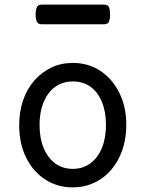

<svg xmlns="http://www.w3.org/2000/svg" viewBox="-20 -791 629 830"><path d="M295 19Q228 19 175.5 -15Q123 -49 93 -109.5Q63 -170 63 -250Q63 -309 80 -358Q97 -407 128.5 -443Q160 -479 202 -499Q244 -519 295 -519Q362 -519 414 -484.5Q466 -450 496 -389.5Q526 -329 526 -251Q526 -204 515 -163Q504 -122 483.5 -88.5Q463 -55 434.5 -31Q406 -7 370.5 6Q335 19 295 19ZM295 -61Q328 -61 354 -74.5Q380 -88 399 -113Q418 -138 428 -173Q438 -208 438 -251Q438 -308 420.5 -350.5Q403 -393 371 -416Q339 -439 295 -439Q263 -439 236 -426Q209 -413 190 -387.5Q171 -362 161 -327.5Q151 -293 151 -250Q151 -193 169 -150.5Q187 -108 219 -84.5Q251 -61 295 -61ZM161 -686Q144 -686 139 -698Q134 -710 134 -728Q134 -747 139 -759Q144 -771 161 -771H429Q447 -771 451.5 -759Q456 -747 456 -728Q456 -710 451.5 -698Q447 -686 429 -686Z"/></svg>

Font: Playwrite GB J
Style: Regular
Weight: 400
Designer: Veronika Burian, José Scaglione
Foundry: TypeTogether
Version: Version 1.002